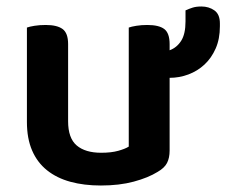

<svg xmlns="http://www.w3.org/2000/svg" viewBox="-20 -557 699 592"><path d="M503 -93Q503 -70 495 -54.5Q487 -39 466 -27Q437 -9 392.5 3Q348 15 291 15Q239 15 197 3.5Q155 -8 125 -32Q95 -56 79 -93Q63 -130 63 -181V-472Q71 -475 86.5 -477.5Q102 -480 121 -480Q156 -480 173 -467.5Q190 -455 190 -421V-183Q190 -131 216.5 -108.5Q243 -86 292 -86Q323 -86 344.5 -92Q366 -98 377 -105V-472Q385 -475 400.5 -477.5Q416 -480 434 -480Q470 -480 486.5 -467.5Q503 -455 503 -421V-402Q525 -410 538.5 -431Q552 -452 552 -491V-525Q563 -530 574 -533.5Q585 -537 601 -537Q624 -537 641 -525Q658 -513 658 -485V-476Q658 -437 645 -407.5Q632 -378 610.5 -358Q589 -338 561 -327.5Q533 -317 503 -317V-93Z"/></svg>

Font: Baloo Bhaina 2 SemiBold
Style: Regular
Weight: 600
Designer: Yesha Goshar, Manish Minz, Shuchita Grover and Ek Type
Foundry: Ek Type
Version: Version 1.640;hotconv 1.0.111;makeotfexe 2.5.65597; ttfautoh